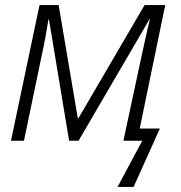

<svg xmlns="http://www.w3.org/2000/svg" viewBox="-20 -552 708 753"><path d="M441 181H504L607 -48H528L628 -532H547L288 -89H285L210 -532H135L23 0H74L142 -327Q151 -367 158.5 -408Q166 -449 170 -476H172L251 0H288L566 -476H568Q560 -445 552 -408.5Q544 -372 533 -322L464 0H538Z"/></svg>

Font: Noto Sans UI Light
Style: Italic
Weight: 300
Italic angle: -12°
Designer: Monotype Design Team
Foundry: Monotype Imaging Inc.
Version: Version 1.901